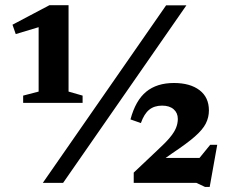

<svg xmlns="http://www.w3.org/2000/svg" viewBox="-20 -703 887 738"><path d="M144.5 0 618.5 -682.5H696.5L222.5 0ZM705 -44.5 788 -146.5H815L786 15.5H768L735 0H494V-39.5L585.5 -126Q615.5 -153.5 632.5 -173.8Q649.5 -194 656.5 -211.2Q663.5 -228.5 663.5 -246Q663.5 -269 647.5 -283Q631.5 -297 603 -297Q573 -297 553.5 -281.2Q534 -265.5 521.5 -230L481.5 -244Q501 -317 542 -350.5Q583 -384 648.5 -384Q710.5 -384 746.8 -356.5Q783 -329 783 -278.5Q783 -252 771.2 -228.5Q759.5 -205 729 -178.2Q698.5 -151.5 643 -114.5L577 -68L575.5 -96H791ZM128.5 -351V-652L155 -606.5L40.5 -572L28 -608L170 -683H243.5V-351L297.5 -335.5V-307.5H69V-335.5Z"/></svg>

Font: Newsreader
Style: Bold
Weight: 700
Designer: Hugues Gentile
Foundry: Production Type
Version: Version 1.003